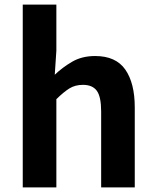

<svg xmlns="http://www.w3.org/2000/svg" viewBox="-20 -818 680 838"><path d="M79.3 0V-797.9H226V-596.7L219 -491.7Q252.4 -523.8 295.1 -548.7Q337.9 -573.5 395.2 -573.5Q485.6 -573.5 526.9 -514.3Q568.2 -455 568.2 -349.1V0H421.5V-330.9Q421.5 -396 402.5 -421.9Q383.5 -447.7 342.1 -447.7Q307.9 -447.7 282.6 -431.9Q257.3 -416 226 -385.1V0Z"/></svg>

Font: Noto Sans KR Thin
Style: Regular
Weight: 100
Designer: Ryoko NISHIZUKA 西塚涼子 (kana, bopomofo & ideographs); Paul D. Hunt (Latin, Greek & Cyrillic); Sandoll Communications 산돌커뮤니
Foundry: Adobe
Version: Version 2.004-H2;hotconv 1.0.118;makeotfexe 2.5.65603